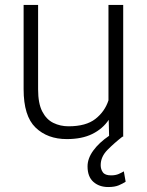

<svg xmlns="http://www.w3.org/2000/svg" viewBox="-20 -548 589 770"><path d="M483.9 180.7Q473.1 188 456.5 195.1Q439.9 202.1 414.1 202.1Q377.9 202.1 354.5 181.4Q331.1 160.6 331.1 119.1Q331.1 87.4 354.2 55.7Q377.4 23.9 417.5 -3.4L416 -67.4Q391.6 -31.2 350.1 -10.7Q308.6 9.8 248 9.8Q170.4 9.8 122.6 -36.4Q74.7 -82.5 74.7 -190.4V-528.3H132.8V-189.5Q132.8 -133.3 149.4 -101.1Q166 -68.8 193.8 -55.2Q221.7 -41.5 254.9 -41.5Q324.7 -41.5 362.5 -71Q400.4 -100.6 415 -145.5V-528.3H474.1V0H471.2Q438.5 25.4 411.1 53Q383.8 80.6 383.8 114.3Q383.8 130.9 392.6 143.1Q401.4 155.3 425.3 155.3Q443.4 155.3 456.1 149.7Q468.8 144 476.6 139.2Z"/></svg>

Font: Vazirmatn RD UI ExtraLight
Style: Regular
Weight: 200
Designer: Saber Rastikerdar
Foundry: Saber Rastikerdar
Version: Version 33.003